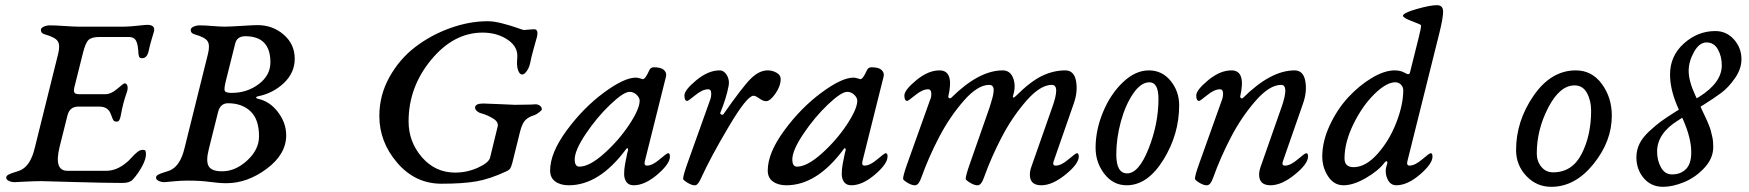

<svg xmlns="http://www.w3.org/2000/svg" viewBox="-20 -702 6758 742"><path d="M140 -2Q112 -2 76 0Q40 2 37 2Q24 2 14 -3Q4 -8 4 -15Q4 -22 11.5 -26.5Q19 -31 35.5 -36Q52 -41 59 -44Q98 -62 114 -129L205 -495Q213 -528 203 -543Q193 -558 154 -569Q138 -573 138 -586Q138 -594 149 -599Q160 -604 173 -604Q193 -604 229.5 -601.5Q266 -599 284 -599H459Q479 -599 510.5 -602.5Q542 -606 549 -606Q581 -606 575 -580Q574 -577 566 -550Q558 -523 555 -507Q549 -477 529 -477Q520 -477 517.5 -483Q515 -489 514 -508Q512 -536 504 -547.5Q496 -559 478 -559H363Q334 -559 322 -547.5Q310 -536 300 -495L270 -375Q264 -355 266.5 -346.5Q269 -338 285 -338H387Q409 -338 433.5 -359Q458 -380 461 -380Q470 -380 472.5 -369.5Q475 -359 470 -345Q455 -303 447 -257Q443 -232 432 -232Q422 -232 419 -236Q416 -240 411 -254Q410 -257 409 -259Q399 -290 364 -290H282Q250 -290 241 -257L210 -133Q188 -42 240 -42H391Q431 -42 469 -74Q476 -79 488.5 -93Q501 -107 511.5 -115Q522 -123 531 -123Q540 -123 542 -119.5Q544 -116 544 -105Q544 -87 529 -59Q514 -31 493 -8Q481 5 454 5Q388 5 268.5 1.5Q149 -2 140 -2Z M787 -126Q775 -79 786.5 -59.5Q798 -40 838 -40Q890 -40 935.5 -82Q981 -124 981 -175Q981 -241 948 -272Q915 -303 861 -303Q832 -303 823 -270ZM854 -394Q845 -359 848.5 -351Q852 -343 875 -343Q935 -343 980 -377Q1025 -411 1025 -461Q1025 -562 928 -562Q896 -562 889 -534ZM849 -599Q866 -599 914 -602Q962 -605 975 -605Q1034 -605 1076.5 -568Q1119 -531 1119 -475Q1119 -421 1077.5 -381.5Q1036 -342 978 -330Q972 -329 970.5 -327Q969 -325 971 -323Q973 -321 978 -320Q1023 -310 1054.5 -268.5Q1086 -227 1086 -179Q1086 -106 1011 -50Q936 6 855 6Q827 6 791.5 1Q756 -4 705 -4Q677 -4 648 -1Q619 2 616 2Q603 2 593 -3Q583 -8 583 -15Q583 -22 590.5 -26.5Q598 -31 614.5 -36Q631 -41 638 -44Q677 -62 693 -129L784 -495Q792 -528 782 -543Q772 -558 733 -569Q717 -573 717 -586Q717 -594 728 -599Q739 -604 752 -604Q771 -604 801 -601.5Q831 -599 849 -599Z M1865 -620Q1889 -620 1921.5 -611.5Q1954 -603 1978 -594.5Q2002 -586 2004 -586Q2009 -586 2022.5 -587.5Q2036 -589 2044 -589Q2062 -589 2055 -559Q2054 -555 2043.5 -518Q2033 -481 2029 -459Q2025 -440 2015.5 -427Q2006 -414 1998 -414Q1988 -414 1982 -431Q1976 -448 1979 -478Q1983 -521 1942 -548.5Q1901 -576 1845 -576Q1733 -576 1646 -470.5Q1559 -365 1559 -233Q1559 -154 1610.5 -94.5Q1662 -35 1739 -35Q1785 -35 1827 -54Q1869 -73 1874 -93L1903 -212Q1908 -230 1886.5 -243.5Q1865 -257 1840 -264Q1831 -266 1823.5 -272.5Q1816 -279 1816 -286Q1816 -302 1848 -302Q1859 -302 1912 -299.5Q1965 -297 1968 -297Q1994 -297 2011 -297.5Q2028 -298 2033.5 -298Q2039 -298 2042.5 -298.5Q2046 -299 2049 -299Q2059 -299 2066.5 -293.5Q2074 -288 2074 -279Q2074 -276 2063 -267.5Q2052 -259 2045 -257Q2022 -250 2010 -237.5Q1998 -225 1990 -194L1960 -73Q1956 -58 1952 -51.5Q1948 -45 1937 -40Q1873 -10 1820.5 -1Q1768 8 1686 8Q1585 8 1515.5 -72.5Q1446 -153 1446 -254Q1446 -334 1485 -404Q1524 -474 1585 -520.5Q1646 -567 1720 -593.5Q1794 -620 1865 -620Z M2201 -86Q2201 -58 2219 -58Q2258 -58 2314.5 -108.5Q2371 -159 2411.5 -220Q2452 -281 2452 -313Q2452 -324 2440.5 -335.5Q2429 -347 2413 -347Q2390 -347 2338.5 -298Q2287 -249 2244 -185Q2201 -121 2201 -86ZM2554 -407 2472 -79Q2468 -62 2480 -62Q2501 -62 2529 -86Q2557 -110 2562 -110Q2569 -110 2569 -97Q2569 -69 2520.5 -27.5Q2472 14 2429 14Q2410 14 2401 1.5Q2392 -11 2392 -30Q2392 -49 2396 -70Q2400 -91 2404 -110Q2406 -118 2407 -121Q2408 -128 2405 -129Q2402 -130 2399 -125Q2296 14 2178 14Q2146 14 2126 -0.5Q2106 -15 2106 -43Q2106 -111 2170 -198Q2234 -285 2313 -343.5Q2392 -402 2437 -402Q2445 -402 2453.5 -399Q2462 -396 2464 -396Q2474 -396 2489 -430Q2494 -442 2507 -442Q2535 -442 2546 -431.5Q2557 -421 2554 -407Z M2892 -332Q2867 -332 2796.5 -213Q2726 -94 2691 -17Q2678 13 2667 14Q2655 15 2637.5 4.5Q2620 -6 2620 -11Q2620 -23 2635 -66L2724 -315Q2729 -327 2728.5 -342Q2728 -357 2717 -357Q2695 -357 2667.5 -334.5Q2640 -312 2636 -312Q2625 -312 2625 -333Q2625 -354 2671 -392Q2717 -430 2761 -430Q2778 -430 2789 -411.5Q2800 -393 2796 -371Q2787 -323 2764 -267Q2762 -262 2767.5 -259.5Q2773 -257 2776 -261Q2850 -367 2882 -398.5Q2914 -430 2947 -430Q2965 -430 2981 -421Q2997 -412 2997 -397Q2997 -369 2976.5 -340Q2956 -311 2941 -311Q2929 -311 2914.5 -321.5Q2900 -332 2892 -332Z M3042 -86Q3042 -58 3060 -58Q3099 -58 3155.5 -108.5Q3212 -159 3252.5 -220Q3293 -281 3293 -313Q3293 -324 3281.5 -335.5Q3270 -347 3254 -347Q3231 -347 3179.5 -298Q3128 -249 3085 -185Q3042 -121 3042 -86ZM3395 -407 3313 -79Q3309 -62 3321 -62Q3342 -62 3370 -86Q3398 -110 3403 -110Q3410 -110 3410 -97Q3410 -69 3361.5 -27.5Q3313 14 3270 14Q3251 14 3242 1.5Q3233 -11 3233 -30Q3233 -49 3237 -70Q3241 -91 3245 -110Q3247 -118 3248 -121Q3249 -128 3246 -129Q3243 -130 3240 -125Q3137 14 3019 14Q2987 14 2967 -0.5Q2947 -15 2947 -43Q2947 -111 3011 -198Q3075 -285 3154 -343.5Q3233 -402 3278 -402Q3286 -402 3294.5 -399Q3303 -396 3305 -396Q3315 -396 3330 -430Q3335 -442 3348 -442Q3376 -442 3387 -431.5Q3398 -421 3395 -407Z M3895 -332Q3893 -325 3896.5 -325Q3900 -325 3907 -332Q3962 -387 4006.5 -408.5Q4051 -430 4097 -430Q4131 -430 4138.5 -388.5Q4146 -347 4129 -300L4052 -79Q4046 -62 4060 -62Q4081 -62 4109 -86Q4137 -110 4142 -110Q4149 -110 4149 -97Q4149 -69 4098 -27.5Q4047 14 4004 14Q3960 14 3960 -27Q3960 -42 3966 -58L4046 -286Q4078 -374 4045 -374Q4000 -374 3946 -312Q3892 -250 3851.5 -172.5Q3811 -95 3783 -17Q3773 13 3759 14Q3747 15 3729.5 4.5Q3712 -6 3712 -11Q3712 -23 3727 -66L3804 -286Q3811 -308 3815 -322.5Q3819 -337 3820 -349.5Q3821 -362 3816.5 -368Q3812 -374 3803 -374Q3758 -374 3704 -312Q3650 -250 3609.5 -172.5Q3569 -95 3541 -17Q3531 13 3517 14Q3505 15 3487.5 4.5Q3470 -6 3470 -11Q3470 -23 3485 -66L3574 -315Q3580 -327 3579 -342Q3578 -357 3567 -357Q3545 -357 3517.5 -334.5Q3490 -312 3486 -312Q3475 -312 3475 -333Q3475 -354 3521 -392Q3567 -430 3611 -430Q3668 -430 3645 -330Q3644 -325 3648 -323Q3652 -321 3656 -324Q3763 -430 3855 -430Q3884 -430 3895.5 -400Q3907 -370 3895 -332Z M4294 -105Q4294 -32 4336 -32Q4381 -32 4419 -128Q4457 -224 4457 -320Q4457 -384 4422 -384Q4389 -384 4359 -340Q4329 -296 4311.5 -231.5Q4294 -167 4294 -105ZM4420 -430Q4471 -430 4504 -389.5Q4537 -349 4537 -295Q4537 -183 4476 -84.5Q4415 14 4334 14Q4282 14 4248 -30Q4214 -74 4214 -131Q4214 -200 4243 -269.5Q4272 -339 4320 -384.5Q4368 -430 4420 -430Z M4613 -66 4702 -315Q4707 -327 4706.5 -342Q4706 -357 4695 -357Q4673 -357 4645.5 -334.5Q4618 -312 4614 -312Q4603 -312 4603 -333Q4603 -354 4649 -392Q4695 -430 4739 -430Q4796 -430 4773 -330Q4772 -325 4776.5 -322.5Q4781 -320 4784 -324Q4891 -430 4983 -430Q5017 -430 5024.5 -388.5Q5032 -347 5015 -300L4938 -79Q4932 -62 4946 -62Q4967 -62 4995 -86Q5023 -110 5028 -110Q5035 -110 5035 -97Q5035 -69 4984 -27.5Q4933 14 4890 14Q4846 14 4846 -27Q4846 -41 4852 -58L4932 -286Q4963 -374 4931 -374Q4886 -374 4832 -312Q4778 -250 4737.5 -172.5Q4697 -95 4669 -17Q4659 13 4645 14Q4633 15 4615.5 4.5Q4598 -6 4598 -11Q4598 -24 4613 -66Z M5429 -422 5463 -558Q5472 -594 5472 -604Q5472 -607 5437 -620Q5402 -633 5402 -641Q5402 -652 5454.5 -667Q5507 -682 5533 -682Q5557 -682 5557 -657Q5557 -632 5542 -572L5419 -79Q5415 -62 5427 -62Q5448 -62 5476 -86Q5504 -110 5509 -110Q5516 -110 5516 -97Q5516 -69 5467.5 -27.5Q5419 14 5376 14Q5352 14 5341 -12.5Q5330 -39 5340 -66Q5344 -78 5338 -79Q5335 -79 5331 -74Q5307 -42 5258.5 -14Q5210 14 5172 14Q5135 14 5112.5 -20.5Q5090 -55 5090 -97Q5090 -156 5119 -218Q5148 -280 5190 -325.5Q5232 -371 5281 -400.5Q5330 -430 5370 -430Q5393 -430 5410 -420Q5426 -410 5429 -422ZM5403 -353Q5403 -366 5394 -375Q5385 -384 5372 -384Q5338 -384 5291.5 -338.5Q5245 -293 5210.5 -222.5Q5176 -152 5176 -90Q5176 -56 5211 -56Q5258 -56 5304 -108Q5350 -160 5376.5 -229Q5403 -298 5403 -353Z M5919 -109Q5919 -79 5936.5 -57.5Q5954 -36 5982 -36Q6056 -36 6092.5 -107.5Q6129 -179 6129 -274Q6129 -313 6113 -342.5Q6097 -372 6065 -372Q6008 -372 5963.5 -286.5Q5919 -201 5919 -109ZM6070 -430Q6132 -430 6170.5 -377.5Q6209 -325 6209 -255Q6209 -156 6138 -68Q6067 20 5975 20Q5918 20 5878.5 -22Q5839 -64 5839 -122Q5839 -234 5906.5 -332Q5974 -430 6070 -430Z M6552 -290 6558 -276Q6560 -272 6567.5 -256Q6575 -240 6577 -235.5Q6579 -231 6584.5 -217.5Q6590 -204 6591.5 -197Q6593 -190 6596 -178.5Q6599 -167 6600 -156.5Q6601 -146 6601 -134Q6601 -90 6566.5 -53Q6532 -16 6488 2Q6444 20 6407 20Q6361 20 6332.5 -13.5Q6304 -47 6304 -94Q6304 -122 6316 -146.5Q6328 -171 6354 -195Q6380 -219 6400 -233.5Q6420 -248 6458 -272L6468 -278L6460 -297Q6434 -360 6434 -414Q6434 -486 6487.5 -534Q6541 -582 6609 -582Q6652 -582 6681 -549.5Q6710 -517 6710 -473Q6710 -436 6685 -400Q6660 -364 6632.5 -343.5Q6605 -323 6562 -296ZM6384 -116Q6384 -82 6399 -55Q6414 -28 6442 -28Q6475 -28 6495.5 -48.5Q6516 -69 6516 -113Q6516 -167 6486 -236L6481 -247L6464 -236Q6384 -186 6384 -116ZM6634 -449Q6634 -484 6619 -511Q6604 -538 6575 -538Q6547 -538 6526.5 -501Q6506 -464 6506 -428Q6506 -389 6531 -335L6537 -322L6547 -328Q6634 -383 6634 -449Z"/></svg>

Font: EB Garamond 08
Style: Italic
Weight: 400
Italic angle: -14°
Version: Version 0.016